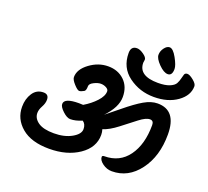

<svg xmlns="http://www.w3.org/2000/svg" viewBox="-147 -1099 1363 1259"><g transform="rotate(20 535.0 -469.0)"><path d="M705 -785 702 -763Q702 -671 837 -671Q887 -671 917.5 -683.5Q948 -696 957.5 -714Q967 -732 971 -750Q975 -768 979.5 -780.5Q984 -793 1000 -793Q1016 -793 1043 -771Q1070 -749 1070 -732Q1070 -667 1005.5 -621Q941 -575 842.5 -575Q744 -575 667 -631.5Q590 -688 590 -790Q590 -838 632 -838Q652 -838 678.5 -819.5Q705 -801 705 -785ZM883 -544Q1015 -544 1015 -375Q1015 -223 940 -123Q865 -23 751 -23Q716 -23 686.5 -44.5Q657 -66 657 -89Q657 -99 671 -99Q778 -99 837.5 -181Q897 -263 897 -398Q897 -429 871 -429Q843 -429 798.5 -394.5Q754 -360 699 -317.5Q644 -275 599 -261Q605 -243 605 -223Q605 -135 521.5 -78Q438 -21 313.5 -21Q189 -21 121.5 -78Q54 -135 54 -220Q54 -275 80.5 -315.5Q107 -356 155 -356Q192 -356 192 -318Q192 -293 177 -266Q162 -239 162 -216Q162 -178 198.5 -152.5Q235 -127 308.5 -127Q382 -127 432.5 -155.5Q483 -184 483 -219Q483 -254 459 -270Q415 -251 378 -251Q355 -251 325 -279Q295 -307 295 -327Q295 -369 397 -369Q416 -369 426 -368Q475 -397 509.5 -434.5Q544 -472 544 -505Q544 -519 526.5 -528.5Q509 -538 488.5 -538Q468 -538 441 -524.5Q414 -511 414 -494Q414 -464 403 -457Q382 -445 370 -445Q358 -445 332.5 -473Q307 -501 307 -519Q307 -573 367 -617.5Q427 -662 495.5 -662Q564 -662 608.5 -619.5Q653 -577 653 -505Q653 -433 577 -354Q597 -369 668.5 -428Q740 -487 789.5 -515.5Q839 -544 883 -544ZM878 -747Q850 -747 814 -783.5Q778 -820 778 -846Q778 -872 795 -894.5Q812 -917 831 -917Q855 -917 882 -868Q909 -819 909 -794Q909 -747 878 -747Z"/></g></svg>

Font: Kalam
Style: Bold
Weight: 700
Version: Version 2.001;PS 1.0;hotconv 1.0.79;makeotf.lib2.5.61930; tt